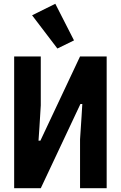

<svg xmlns="http://www.w3.org/2000/svg" viewBox="-20 -997 640 1017"><path d="M55 0V-698H196V-593V-439L189 -325L184 -252H194L404 -698H545V0H404V-259L412 -380L416 -446H406L405 -444L196 0ZM150 -916 273 -977 372 -783 284 -740Z"/></svg>

Font: Lilex
Style: Regular
Weight: 400
Monospace: yes
Designer: Mike Abbink, Paul van der Laan, Pieter van Rosmalen, Mikhael Khrustik
Foundry: Mikhael Khrustik
Version: Version 2.510